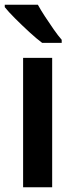

<svg xmlns="http://www.w3.org/2000/svg" viewBox="-26 -786 310 806"><path d="M193 0H71V-543H193ZM133 -766Q145 -744 163 -716.5Q181 -689 199.5 -662.5Q218 -636 233 -619V-606H151Q128 -623 97 -651.5Q66 -680 37.5 -708.5Q9 -737 -6 -756V-766Z"/></svg>

Font: Noto Sans Hebrew SemiCondensed SemiBold
Style: Regular
Weight: 600
Width: 4
Designer: Monotype Design Team
Foundry: Monotype Imaging Inc.
Version: Version 2.004; ttfautohint (v1.8.4.7-5d5b)